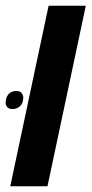

<svg xmlns="http://www.w3.org/2000/svg" viewBox="-47 -650 320 670"><path d="M-11.2 0 122.6 -629.9H252.4L118.7 0ZM34.2 -311Q34.2 -289.6 22.9 -279.5Q11.7 -269.5 -2.4 -269.5Q-16.6 -269.5 -22 -276.6Q-27.3 -283.7 -27.3 -290Q-27.3 -296.4 -26.4 -300.8Q-23.9 -315.9 -14.4 -324.2Q-4.9 -332.5 9 -332.5Q22.9 -332.5 28.6 -325Q34.2 -317.4 34.2 -311Z"/></svg>

Font: Open Sans Hebrew Condensed
Style: Bold Italic
Weight: 700
Width: 3
Italic angle: -12°
Foundry: Ascender Corporation, Yanek Iontef
Version: Version 2.001;PS 002.001;hotconv 1.0.70;makeotf.lib2.5.58329